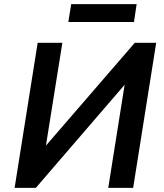

<svg xmlns="http://www.w3.org/2000/svg" viewBox="-20 -913 797 933"><path d="M51 0 163 -705H283L202 -198L195 -196L635 -705H739L627 0H506L587 -510L595 -512L154 0ZM312 -806 326 -893H644L631 -806Z"/></svg>

Font: Nunito Sans 7pt SemiCondensed
Style: Bold Italic
Weight: 700
Width: 4
Italic angle: -9°
Designer: Vernon Adams
Foundry: Vernon Adams
Version: Version 3.101;gftools[0.9.27]